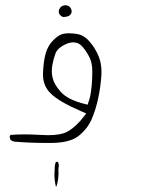

<svg xmlns="http://www.w3.org/2000/svg" viewBox="-20 -378 540 713"><path d="M246.1 -335.4Q246.1 -345.2 238.3 -353Q232.4 -358.4 222.7 -358.4Q212.4 -358.4 205.6 -351.6Q198.2 -344.2 198.2 -335.4Q198.2 -331.1 199.2 -328.1Q201.7 -323.7 204.6 -320.8Q210 -315.4 215.3 -314.9Q237.8 -314.9 244.1 -327.6Q246.1 -331.1 246.1 -335.4ZM175.8 -87.4Q172.4 -100.1 172.4 -112.1Q172.4 -124 174.3 -135.7Q178.7 -159.7 185.5 -178.2Q193.8 -201.2 227.5 -215.3Q240.2 -220.7 252 -220.7Q272.9 -220.7 287.1 -203.6Q304.2 -182.6 313.5 -162.6Q322.8 -141.6 322.8 -112.8Q322.8 -86.4 320.6 -62.3Q318.4 -38.1 315.7 -24.7Q313 -11.2 309.1 -0.5L305.2 10.7L293.5 7.8Q231.9 -7.8 206.5 -35.9Q181.2 -64 175.8 -87.4ZM150.9 152.8Q161.1 152.8 171.9 152.8Q241.2 151.9 272.9 126Q305.7 99.1 320.8 63.7Q335.9 28.3 345 -14.6Q354 -57.6 356.4 -98.1Q356.9 -104 356.9 -110.4Q356.9 -141.6 347.2 -166.5Q335.4 -197.3 312.5 -223.6Q291 -248.5 264.6 -252Q249 -254.4 237.1 -254.4Q225.1 -254.4 218 -252.9Q210.9 -251.5 205.1 -249Q192.4 -243.2 178.2 -229Q157.2 -208 149.2 -178.2Q141.1 -148.4 139.6 -104.5Q139.6 -102.5 139.6 -100.6Q139.6 -82.5 145.5 -65.9Q152.3 -46.4 168.5 -30.8Q198.7 -0.5 284.7 36.6L300.3 43.5Q284.2 64 278.3 70.8Q252.9 99.1 228.5 111.8Q205.1 124 158.2 124Q144.5 124 121.1 122.6Q97.7 121.1 70.3 121.1Q43 121.1 19 123L16.1 128.4Q16.1 137.2 20 142.1Q25.9 146.5 33.2 147.9Q88.9 152.8 150.9 152.8ZM182.1 269.5Q182.1 293 187.5 314.5L189.9 314Q197.3 289.6 197.3 263.2Q197.3 257.8 196.8 251Q198.2 243.2 198.2 239.5Q198.2 235.8 198.2 233.4Q197.8 228 194.3 222.7L187.5 223.6Q183.1 234.4 183.1 248V248.5Q182.1 259.8 182.1 269.5Z"/></svg>

Font: NaikaiFont
Style: ExtraLight
Weight: 200
Version: Version 1.89